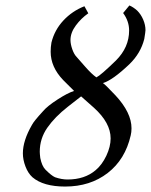

<svg xmlns="http://www.w3.org/2000/svg" viewBox="-20 -664 554 705"><path d="M228 -4.9Q291 -4.9 331.1 -39.1Q354.5 -58.6 370.4 -92Q386.2 -125.5 386.2 -155.8Q386.2 -212.9 325.2 -268.1L277.8 -310.1L229 -272Q181.6 -234.9 153.8 -195.1Q126 -155.3 126 -106.9Q126 -99.6 127.9 -84Q133.8 -54.2 147 -41Q168.9 -19 182.1 -13.2Q206.1 -4.9 228 -4.9ZM432.1 -616.2 455.1 -644Q469.2 -638.2 483.9 -625Q497.6 -611.3 505.9 -591.8Q514.2 -572.3 514.2 -553.2Q514.2 -548.3 509.8 -521Q496.6 -468.3 455.1 -428.2Q393.6 -369.6 357.9 -358.9Q365.2 -355 403.8 -314Q462.9 -250.5 462.9 -192.9Q462.9 -178.7 460 -167Q439.9 -78.6 375.5 -28.8Q311 21 219.2 21Q139.2 21 99.1 -13.2Q83 -27.8 73.5 -52.7Q64 -77.6 64 -101.1Q64 -147.5 97.2 -205.1Q104 -218.8 138.2 -255.9Q153.8 -274.4 191.2 -298.6Q228.5 -322.8 252 -330.1L211.9 -370.1Q166 -418 166 -474.1Q166 -491.2 168.9 -507.8Q180.2 -553.7 212.6 -588.6Q245.1 -623.5 290 -641.1L304.2 -615.2Q277.8 -596.7 258.3 -570.3Q238.8 -543.9 238.8 -517.1Q238.8 -502 245.4 -483.2Q252 -464.4 261.2 -455.1L293 -418.9Q316.9 -391.6 334 -379.9Q350.1 -387.7 405.8 -441.9Q454.1 -490.2 454.1 -551.8Q454.1 -586.4 432.1 -616.2Z"/></svg>

Font: Common Serif Medium
Style: Italic
Weight: 500
Italic angle: -12°
Designer: Philipp H. Poll, Khaled Hosny
Foundry: Stefan Peev, Context Ltd.
Version: Version 1.026